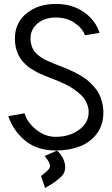

<svg xmlns="http://www.w3.org/2000/svg" viewBox="-20 -750 567 975"><path d="M22 -159.7C41 -107.4 70.3 -65.4 110.4 -33.7C150.4 -2 201.2 14.2 263.2 14.2C308.6 14.2 349.1 7.3 384.8 -6.3C420.4 -20 449.2 -41.5 471.7 -71.3C494.1 -101.1 504.9 -137.2 504.9 -179.7C504.9 -197.8 502.4 -215.3 498 -231.9C493.7 -248.5 488.3 -263.2 481.4 -275.9C474.6 -288.6 465.8 -300.8 455.1 -312.5C444.3 -324.2 434.1 -334.5 423.8 -342.8C413.6 -351.1 401.4 -359.4 387.7 -367.2C374 -375 361.8 -381.8 351.6 -386.7C341.3 -391.6 329.6 -397 316.4 -402.3C308.1 -405.8 297.9 -409.7 284.2 -415C270.5 -420.4 259.3 -424.8 251 -428.2C242.7 -431.6 232.4 -436 220.7 -441.4C209 -446.8 199.7 -451.2 192.4 -456.1C185.1 -460.9 177.7 -466.8 169.4 -473.6C161.1 -480.5 154.8 -488.3 150.4 -495.6C146 -502.9 142.1 -511.7 139.2 -522C136.2 -532.2 134.8 -543 134.8 -554.7C134.8 -585.4 147 -610.8 170.9 -630.9C194.8 -650.9 225.6 -661.1 263.2 -661.1C299.8 -661.1 331.5 -652.3 358.9 -633.8C386.2 -615.2 403.8 -594.2 411.1 -570.8L485.4 -583C472.2 -625.5 445.8 -660.6 406.2 -688.5C366.7 -716.3 319.3 -730 263.2 -730C204.1 -730 154.8 -714.4 115.2 -682.6C75.7 -650.9 55.7 -607.9 55.7 -554.7C55.7 -538.1 57.1 -522.5 60.5 -507.8C64 -493.2 68.8 -480.5 74.2 -469.7C79.6 -459 86.4 -448.2 95.2 -438.5C104 -428.7 112.3 -419.9 120.6 -413.1C128.9 -406.2 138.7 -400.4 150.4 -393.6C162.1 -386.7 171.9 -380.9 180.7 -377C189.5 -373 199.7 -368.7 211.9 -363.8C216.3 -361.8 225.6 -358.4 239.3 -353C252.9 -347.7 263.7 -343.8 272.5 -339.8C281.2 -335.9 293.5 -330.6 308.1 -323.7C322.8 -316.9 335 -310.1 344.7 -303.7C354.5 -297.4 365.2 -289.6 377 -280.3C388.7 -271 397.9 -261.7 405.3 -252.4C412.6 -243.2 418 -231.9 422.9 -219.7C427.7 -207.5 430.2 -194.3 430.2 -181.2C430.2 -144 413.6 -113.8 380.9 -90.3C348.1 -66.9 309.1 -55.2 263.2 -55.2C225.6 -55.2 191.9 -67.9 161.1 -93.8C130.4 -119.6 111.8 -146.5 105 -174.8ZM188 143.6 209 204.6C212.4 202.6 219.7 198.2 231.9 190.9C244.1 183.6 253.4 177.7 260.3 172.9C267.1 168 274.9 161.1 284.2 153.3C293.5 145.5 300.3 137.2 304.7 127.9C309.1 118.7 311 108.9 311 98.6C311 94.2 310.5 87.9 309.1 80.1C303.7 56.6 291 34.7 270 14.6L207 42C213.4 50.3 219.2 58.6 224.1 65.9C229 73.2 231.9 80.1 232.9 85.4C233.4 88.9 233.9 91.3 233.9 92.8C233.9 97.2 232.4 101.6 229.5 106.4C226.6 111.3 222.2 116.2 215.8 121.6C209.5 127 205.1 130.9 202.1 132.8C199.2 134.8 194.3 138.7 188 143.6Z"/></svg>

Font: Tuffy
Style: Regular
Weight: 500
Designer: Thatcher Ulrich, Karoly Barta and Michael Everson
Version: Version 001.270